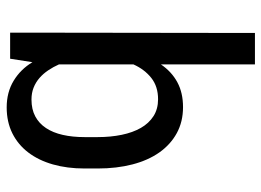

<svg xmlns="http://www.w3.org/2000/svg" viewBox="-128 -674 812 597"><g transform="rotate(90 278.5 -375.0)"><path d="M503.4 -231.4Q503.4 -177.2 490.7 -132.8Q478 -88.4 453.6 -56.4Q429.2 -24.4 393.8 -6.8Q358.4 10.7 313.5 10.7Q266.1 10.7 230.5 -11Q194.8 -32.7 172.9 -69.3L162.1 0H81.1V-116.2L82 -761.2H179.7V-468.8Q202.6 -502.4 235.4 -520Q268.1 -537.6 312.5 -537.6Q357.9 -537.6 393.3 -518.3Q428.7 -499 453.4 -464.1Q478 -429.2 490.7 -380.4Q503.4 -331.5 503.4 -272.5ZM405.8 -272.5Q405.8 -312.5 398.7 -346.9Q391.6 -381.3 377.2 -406.5Q362.8 -431.6 340.6 -445.8Q318.4 -460 288.1 -460Q248.5 -460 221.9 -439Q195.3 -418 179.7 -383.3V-151.9Q187.5 -134.3 198 -118.7Q208.5 -103 221.9 -91.3Q235.4 -79.6 252 -73Q268.6 -66.4 289.1 -66.4Q319.3 -66.4 341.3 -78.1Q363.3 -89.8 377.7 -111.6Q392.1 -133.3 398.9 -163.6Q405.8 -193.8 405.8 -231.4Z"/></g></svg>

Font: Ufes Sans
Style: Regular
Weight: 400
Designer: Ricardo Esteves, Filipe Motta, Cassio Ferreira, Ana Quintelato & Breno Mello
Foundry: ProDesignUfes - Ricardo Esteves, Filipe Motta, Cassio Ferreira, Ana Quintelato & Breno Mello (This is a derivative work,
Version: Version 2.0